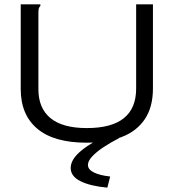

<svg xmlns="http://www.w3.org/2000/svg" viewBox="-20 -643 790 880"><path d="M377 11Q227 11 151 -53Q75 -117 75 -235V-623H165V-616Q159 -610 157.5 -603Q156 -596 156 -579V-234Q156 -147 211.5 -101.5Q267 -56 378 -56Q604 -56 604 -237V-623H681V-238Q681 -152 643.5 -96.5Q606 -41 537.5 -15Q469 11 377 11ZM485 166 472 217Q394 210 349 187.5Q304 165 304 127Q304 87 353 47Q402 7 485 -31L526 -10Q487 10 454.5 31.5Q422 53 402.5 74Q383 95 383 113Q383 134 410.5 147.5Q438 161 485 166Z"/></svg>

Font: Inconsolata ExtraExpanded
Style: Regular
Weight: 400
Width: 8
Monospace: yes
Designer: Raph Levien, Cyreal, Brenton Simpson
Foundry: Raph Levien, Cyreal, Google
Version: Version 3.001; ttfautohint (v1.8.2.53-6de2)